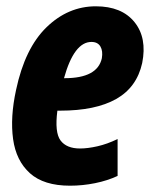

<svg xmlns="http://www.w3.org/2000/svg" viewBox="-20 -579 476 609"><path d="M202 10Q119 10 75 -29.5Q31 -69 21.5 -138Q12 -207 31 -294Q59 -426 127.5 -492.5Q196 -559 284 -559Q366 -559 406.5 -509Q447 -459 431 -379Q414 -302 348.5 -265Q283 -228 171 -228H162Q153 -159 172 -133.5Q191 -108 234 -108Q258 -108 289 -115Q320 -122 353 -138V-21Q321 -6 281.5 2Q242 10 202 10ZM270 -446Q215 -446 183 -331H185Q289 -331 303 -394Q307 -417 298.5 -431.5Q290 -446 270 -446Z"/></svg>

Font: Noto Sans ExtraCondensed ExtraBold
Style: Italic
Weight: 800
Width: 2
Italic angle: -12°
Designer: Monotype Design Team
Foundry: Monotype Imaging Inc.
Version: Version 2.013; ttfautohint (v1.8.4.7-5d5b)